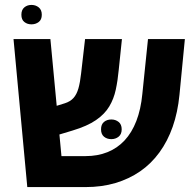

<svg xmlns="http://www.w3.org/2000/svg" viewBox="-20 -761 797 781"><path d="M91 0 35 -602H185L230 -126H328Q377 -126 417 -142Q457 -158 486.5 -189.5Q516 -221 534.5 -268.5Q553 -316 559 -379L582 -602H732L710 -375Q703 -304 682.5 -245.5Q662 -187 628.5 -141Q595 -95 550 -64Q505 -33 449.5 -16.5Q394 0 328 0ZM149 -192 138 -308 244 -341Q266 -348 279 -362.5Q292 -377 299 -401.5Q306 -426 310 -463L326 -602H476L463 -477Q459 -434 451 -396.5Q443 -359 424.5 -328Q406 -297 370.5 -272.5Q335 -248 275 -230ZM391 -235Q391 -255 403 -265Q415 -275 433 -275Q450 -275 462.5 -265Q475 -255 475 -235Q475 -215 462.5 -205Q450 -195 433 -195Q415 -195 403 -205Q391 -215 391 -235ZM108 -662Q91 -662 79 -671.5Q67 -681 67 -701Q67 -721 79 -731Q91 -741 108 -741Q125 -741 137.5 -731Q150 -721 150 -701Q150 -681 137.5 -671.5Q125 -662 108 -662Z"/></svg>

Font: Noto Sans Hebrew
Style: Bold
Weight: 700
Designer: Monotype Design Team
Foundry: Monotype Imaging Inc.
Version: Version 2.003